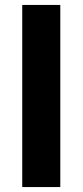

<svg xmlns="http://www.w3.org/2000/svg" viewBox="-20 -757 334 777"><path d="M70 0V-737H224V0Z"/></svg>

Font: Tomorrow SemiBold
Style: Regular
Weight: 600
Designer: Tony de Marco, Monica Rizzolli
Foundry: Just in Type
Version: Version 2.002